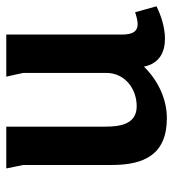

<svg xmlns="http://www.w3.org/2000/svg" viewBox="10 -547 551 611"><g transform="rotate(-90 285.5 -241.5)"><path d="M188 -497H55L66 -443V-161C66 -57 100 14 215 14C277 14 336 -15 379 -59C389 -9 426 8 468 8C504 8 543 -5 571 -19L552 -87C537 -82 524 -79 514 -79C493 -79 481 -92 481 -129V-497H347C348 -492 359 -445 359 -443V-179C359 -120 309 -82 253 -82C195 -82 188 -136 188 -182Z"/></g></svg>

Font: Rosario
Style: Bold
Weight: 700
Designer: Hector Gatti
Foundry: Omnibus Type
Version: Version 1.100